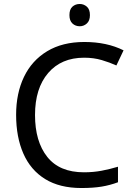

<svg xmlns="http://www.w3.org/2000/svg" viewBox="-20 -935 672 965"><path d="M403 -645Q288 -645 222 -568Q156 -491 156 -357Q156 -224 217.5 -146.5Q279 -69 402 -69Q449 -69 491 -77Q533 -85 573 -97V-19Q533 -4 490.5 3Q448 10 389 10Q280 10 207 -35Q134 -80 97.5 -163Q61 -246 61 -358Q61 -466 100.5 -548.5Q140 -631 217 -677.5Q294 -724 404 -724Q517 -724 601 -682L565 -606Q532 -621 491.5 -633Q451 -645 403 -645ZM381 -915Q401 -915 416.5 -901.5Q432 -888 432 -859Q432 -831 416.5 -817Q401 -803 381 -803Q359 -803 344 -817Q329 -831 329 -859Q329 -888 344 -901.5Q359 -915 381 -915Z"/></svg>

Font: Noto Sans Limbu
Style: Regular
Weight: 400
Designer: Monotype Design Team
Foundry: Monotype Imaging Inc.
Version: Version 2.004; ttfautohint (v1.8.4.7-5d5b)